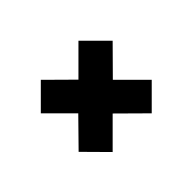

<svg xmlns="http://www.w3.org/2000/svg" viewBox="-86 -681 754 754"><g transform="rotate(-45 291.0 -303.5)"><path d="M398 -101 289 -209 182 -102 88 -197 194 -305 90 -409 183 -502 288 -398 396 -506 491 -411 383 -302 491 -194Z"/></g></svg>

Font: Literata 12pt ExtraBold
Style: Regular
Weight: 800
Designer: Latin by Veronika Burian and Jose Scaglione. Greek by Irene Vlachou. Cyrillic by Vera Evstafieva.
Foundry: TypeTogether
Version: Version 3.002